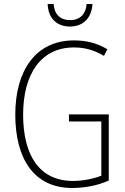

<svg xmlns="http://www.w3.org/2000/svg" viewBox="-20 -925 624 955"><path d="M440 -905H411C407 -856 379 -825 329 -825C278 -825 250 -855 247 -905H217C220 -832 264 -793 328 -793C394 -793 436 -836 440 -905ZM323 -356V-321H484V-51C445 -36 395 -25 343 -25C176 -25 95 -153 95 -355C95 -553 181 -689 348 -689C397 -689 446 -678 497 -647L514 -680C461 -712 407 -724 348 -724C156 -724 56 -572 56 -355C56 -138 147 10 339 10C400 10 466 -2 521 -27V-356Z"/></svg>

Font: Noto Sans Gurmukhi Condensed ExtraLight
Style: Regular
Weight: 200
Width: 3
Designer: Jelle Bosma - Monotype Design Team
Foundry: Monotype Imaging Inc.
Version: Version 2.004